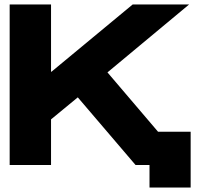

<svg xmlns="http://www.w3.org/2000/svg" viewBox="-20 -734 889 854"><path d="M207 -714V-415H209L570 -714H821L458 -412L683 -148H828V100H645V0H583L326 -301L207 -203V0H23V-714Z"/></svg>

Font: Non Bureau Extended
Style: Bold
Weight: 700
Width: 7
Designer: Jona Saucedo
Foundry: Non Foundry
Version: Version 1.000; ttfautohint (v1.8.4)